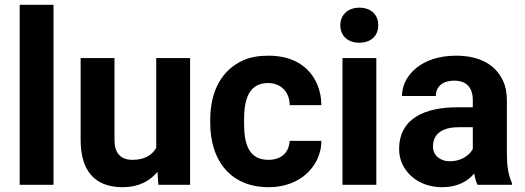

<svg xmlns="http://www.w3.org/2000/svg" viewBox="-20 -770 2186 800"><path d="M203 0V-750H62V0Z M532 -104C481 -104 457 -134 457 -186V-528H316V-187C316 -64 370 10 491 10C558 10 605 -16 636 -54L640 0H772V-528H631V-154C613 -123 582 -104 532 -104Z M997 -257V-271C997 -353 1015 -424 1097 -424C1151 -424 1187 -386 1187 -332H1319C1319 -363 1313 -392 1302 -418C1271 -491 1203 -538 1099 -538C1058 -538 1022 -532 992 -518C906 -479 856 -393 856 -271V-257C856 -220 861 -184 871 -152C901 -57 975 10 1100 10C1165 10 1219 -12 1255 -44C1289 -74 1319 -122 1319 -183H1187C1184 -133 1151 -104 1098 -104C1014 -104 997 -174 997 -257Z M1548 0V-528H1407V0ZM1477 -592C1524 -592 1556 -619 1556 -665C1556 -711 1524 -738 1477 -738C1431 -738 1398 -709 1398 -665C1398 -619 1431 -592 1477 -592Z M2092 -128V-352C2092 -383 2087 -410 2076 -433C2045 -501 1978 -538 1880 -538C1811 -538 1755 -519 1716 -488C1684 -462 1655 -423 1655 -370H1796C1796 -412 1828 -434 1872 -434C1925 -434 1950 -404 1950 -353V-323H1887C1753 -323 1643 -279 1643 -148C1643 -125 1648 -104 1657 -85C1684 -30 1742 10 1823 10C1885 10 1928 -14 1956 -47C1959 -28 1963 -13 1970 0H2113V-8C2098 -41 2092 -79 2092 -128ZM1784 -159C1784 -218 1831 -240 1892 -240H1950V-149C1934 -120 1899 -98 1854 -98C1815 -98 1784 -122 1784 -159Z"/></svg>

Font: Asimov
Style: Regular
Weight: 500
Designer: Google
Version: Version 2.000980; 2014